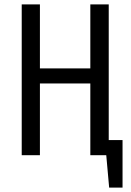

<svg xmlns="http://www.w3.org/2000/svg" viewBox="-20 -708 597 876"><path d="M476.1 -68.8H539.1V147.9H478L464.8 0H392.1V-327.1H162.1V0H79.1V-688H162.1V-396H392.1V-688H476.1Z"/></svg>

Font: Fira Sans Compressed Book
Style: Regular
Weight: 350
Width: 1
Designer: Carrois Corporate & Edenspiekermann AG
Foundry: Carrois Corporate GbR & Edenspiekermann AG
Version: Version 4.203;PS 004.203;hotconv 1.0.88;makeotf.lib2.5.64775